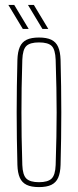

<svg xmlns="http://www.w3.org/2000/svg" viewBox="-20 -758 318 783"><path d="M139 5Q107.5 5 88.5 -4.2Q69.5 -13.5 60.8 -33.2Q52 -53 51 -85Q49.5 -138.5 48.8 -192.2Q48 -246 48 -299.5Q48 -353 48.8 -406.8Q49.5 -460.5 51 -514Q52 -546.5 60.8 -566.5Q69.5 -586.5 88.5 -595.8Q107.5 -605 139 -605Q170.5 -605 189.5 -595.8Q208.5 -586.5 217.2 -566.5Q226 -546.5 227 -514Q228.5 -460.5 229.2 -406.8Q230 -353 230 -299.5Q230 -246 229.2 -192.2Q228.5 -138.5 227 -85Q226 -53 217.2 -33.2Q208.5 -13.5 189.5 -4.2Q170.5 5 139 5ZM139 -15Q175 -15 190.2 -29.5Q205.5 -44 207 -85Q209 -148.5 210 -200Q211 -251.5 211 -299.5Q211 -347.5 210 -399Q209 -450.5 207 -514Q205.5 -556 190.8 -570.5Q176 -585 139 -585Q102.5 -585 87.5 -570.5Q72.5 -556 71 -514Q69 -450.5 68.2 -399Q67.5 -347.5 67.5 -299.5Q67.5 -251.5 68.2 -200Q69 -148.5 71 -85Q72.5 -44 87.8 -29.5Q103 -15 139 -15ZM153 -640 94 -738H118L177 -640ZM73 -640 14 -738H38L97 -640Z"/></svg>

Font: Big Shoulders Display Thin Thin
Style: Regular
Weight: 250
Version: Version 2.002